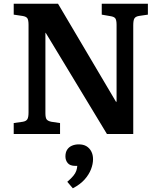

<svg xmlns="http://www.w3.org/2000/svg" viewBox="-20 -723 871 1036"><path d="M54 0V-59L103 -66Q121 -69 127.5 -79.5Q134 -90 134 -117V-589Q134 -615 127.5 -624.5Q121 -634 101 -637L54 -644V-703H293L607 -172L609 -177V-589Q609 -614 602.5 -623.5Q596 -633 575 -636L529 -644V-703H778V-644L730 -637Q712 -634 705.5 -624Q699 -614 699 -586V0H557L226 -547L225 -542V-113Q225 -88 231.5 -79Q238 -70 257 -66L304 -59V0ZM373 293 343 258Q364 240 375.5 226Q387 212 391.5 199Q396 186 397 172H386Q358 172 345.5 157Q333 142 333 121Q333 99 342.5 84.5Q352 70 368.5 63Q385 56 405 56Q430 56 446.5 66Q463 76 472.5 94Q482 112 482 136Q482 162 471 190.5Q460 219 436.5 245.5Q413 272 373 293Z"/></svg>

Font: Literata 18pt SemiBold
Style: Regular
Weight: 600
Designer: Latin by Veronika Burian and Jose Scaglione. Greek by Irene Vlachou. Cyrillic by Vera Evstafieva.
Foundry: TypeTogether
Version: Version 3.103;gftools[0.9.29]